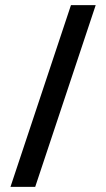

<svg xmlns="http://www.w3.org/2000/svg" viewBox="-20 -726 412 746"><path d="M255.7 -706H351.8L116.8 0H20.7Z"/></svg>

Font: Lineal Thin
Style: Regular
Weight: 200
Designer: Created by Frank Adebiaye with contributions from Anton Moglia & Ariel Martín Pérez
Created by Frank ADEBIAYE with FontF
Foundry: Velvetyne Type Foundry
Version: Version 2.000;Glyphs 3.2 (3227)